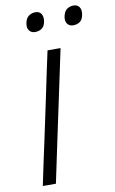

<svg xmlns="http://www.w3.org/2000/svg" viewBox="-100 -978 617 1031"><g transform="rotate(-10 208.0 -463.0)"><path d="M47 0Q59.5 -60 71.2 -115.2Q83 -170.5 97.5 -237L147.5 -472.5Q161.5 -540.5 173.5 -597Q185.5 -653.5 198.5 -713H269.5Q257 -653.5 245 -597Q233 -540.5 218.5 -472.5L168.5 -237Q154.5 -170.5 142.8 -115.2Q131 -60 118.5 0ZM358 -821.5Q337 -821.5 326 -836.8Q315 -852 320.5 -878Q326 -904 341.5 -915Q357 -926 377.5 -926Q399.5 -926 409.5 -910Q419.5 -894 414.5 -868.5Q409.5 -842 394.2 -831.8Q379 -821.5 358 -821.5ZM150 -821.5Q129.5 -821.5 118.2 -836.8Q107 -852 112.5 -878Q118 -904 133.8 -915Q149.5 -926 170 -926Q191.5 -926 201.5 -910Q211.5 -894 207 -868.5Q202 -842 186.5 -831.8Q171 -821.5 150 -821.5Z"/></g></svg>

Font: Commissioner Light
Style: Italic
Weight: 300
Italic angle: -12°
Designer: Kostas Bartsokas
Foundry: Kostas Bartsokas
Version: Version 1.000; ttfautohint (v1.8.3)